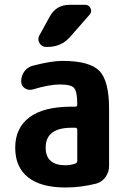

<svg xmlns="http://www.w3.org/2000/svg" viewBox="-20 -790 540 819"><path d="M309.6 -103.5V-236.3Q309.6 -245.1 300.8 -245.1H285.2Q174.8 -245.1 174.8 -160.2Q174.8 -85 259.8 -85Q277.3 -85 300.8 -91.8Q309.6 -95.7 309.6 -103.5ZM245.1 -530.3Q362.3 -530.3 403.8 -487.8Q445.3 -445.3 445.3 -325.2V-82Q445.3 -55.7 430.2 -34.7Q415 -13.7 390.6 -6.8Q324.2 9.8 259.8 9.8Q154.3 9.8 99.6 -33.7Q44.9 -77.1 44.9 -160.2Q44.9 -244.1 105.5 -289.6Q166 -335 285.2 -335H300.8Q309.6 -335 309.6 -343.8V-344.7Q309.6 -396.5 297.4 -413.1Q285.2 -429.7 235.4 -429.7Q190.4 -429.7 119.1 -408.2Q101.6 -403.3 85.9 -413.6Q70.3 -423.8 70.3 -443.4Q70.3 -466.8 84 -485.4Q97.7 -503.9 120.1 -509.8Q200.2 -530.3 245.1 -530.3ZM277.3 -769.5H342.8Q359.4 -769.5 366.2 -754.9Q373 -740.2 362.3 -727.5L278.3 -631.8Q241.2 -589.8 182.6 -589.8H176.8Q158.2 -589.8 148.4 -606.4Q138.7 -623 148.4 -639.6L192.4 -719.7Q219.7 -769.5 277.3 -769.5Z"/></svg>

Font: Rounded Mgen+ 1mn bold
Style: Bold
Weight: 700
Designer: [Source Han Sans]
Ryoko NISHIZUKA  (kana & ideographs); Paul D. Hunt (Latin, Greek & Cyrillic); Wenlong ZHANG  (bopomofo
Version: Version 1.059.20150602